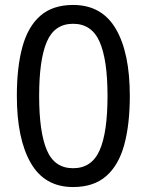

<svg xmlns="http://www.w3.org/2000/svg" viewBox="-20 -745 591 775"><path d="M275 10Q160 10 104 -87.5Q48 -185 48 -358Q48 -474 70.5 -556Q93 -638 143 -681.5Q193 -725 275 -725Q391 -725 447.5 -628.5Q504 -532 504 -358Q504 -243 481.5 -160.5Q459 -78 408.5 -34Q358 10 275 10ZM275 -66Q350 -66 382 -138Q414 -210 414 -358Q414 -504 382 -576.5Q350 -649 275 -649Q200 -649 169 -576.5Q138 -504 138 -358Q138 -212 169 -139Q200 -66 275 -66Z"/></svg>

Font: telugu15
Style: Book
Weight: 400
Designer: Jelle Bosma - Monotype Design Team
Foundry: Monotype Imaging Inc.
Version: Version 2.003